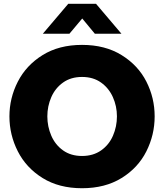

<svg xmlns="http://www.w3.org/2000/svg" viewBox="-20 -988 870 1018"><path d="M348 -809H207L342 -968H489L624 -809H483L416 -890ZM30 -371Q30 -468 74.5 -555Q119 -642 206 -696Q293 -750 415 -750Q537 -750 624.5 -696Q712 -642 756 -555.5Q800 -469 800 -371Q800 -273 756 -185.5Q712 -98 624.5 -44Q537 10 415 10Q293 10 206 -44Q119 -98 74.5 -185.5Q30 -273 30 -371ZM600 -371Q600 -425 578.5 -473Q557 -521 515.5 -550.5Q474 -580 415 -580Q356 -580 314.5 -550.5Q273 -521 252 -473Q231 -425 231 -371Q231 -317 252 -268.5Q273 -220 314.5 -190.5Q356 -161 415 -161Q474 -161 516 -190.5Q558 -220 579 -268.5Q600 -317 600 -371Z"/></svg>

Font: Be Vietnam Black
Style: Regular
Weight: 900
Designer: Lam Bao; Tony Le; Vietanh Nguyen
Foundry: Yellow Type Foundry
Version: Version 5.000